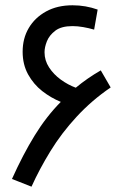

<svg xmlns="http://www.w3.org/2000/svg" viewBox="-20 -698 465 720"><path d="M98.1 2 24.9 -26.9Q65.9 -118.2 109.9 -189.7Q153.8 -261.2 208 -315.9Q170.9 -331.1 138.4 -356.4Q106 -381.8 85.4 -418.9Q64.9 -456.1 64.9 -503.9Q64.9 -554.2 87.9 -593Q110.8 -631.8 152.8 -655Q194.8 -678.2 252 -678.2Q276.9 -678.2 300.5 -674.1Q324.2 -669.9 346.2 -662.1L333 -586.9Q313 -592.8 292 -596.4Q271 -600.1 252 -600.1Q210 -600.1 187.5 -583Q165 -565.9 156 -543.5Q147 -521 147 -502Q147 -471.2 164.1 -445.1Q181.2 -418.9 208 -399.4Q234.9 -379.9 264.2 -369.1Q307.1 -404.8 357.9 -434.1L395 -370.1Q324.2 -321.8 267.6 -260.5Q210.9 -199.2 169.4 -131.6Q127.9 -64 98.1 2Z"/></svg>

Font: Kurinto Seri
Style: Regular
Weight: 400
Designer: Kurinto was developed by Clint Goss from a range of fonts that are compatible with the SIL Open Font License Version 1.1
Foundry: Clinton F. Goss
Version: Version 2.196; July 25, 2020